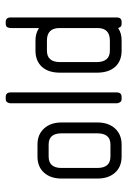

<svg xmlns="http://www.w3.org/2000/svg" viewBox="93 -538 445 671"><g transform="rotate(-90 315.5 -202.5)"><path d="M146 0H104Q68 0 47.5 -23Q27 -46 27 -84V-210Q27 -248 47.5 -271Q68 -294 104 -294H146Q181 -294 202 -271Q223 -248 223 -210V-84Q223 -46 202 -23Q181 0 146 0ZM185 -210Q185 -255 146 -255H104Q64 -255 64 -210V-85Q64 -39 104 -39H146Q185 -39 185 -85Z M312 0H305Q297 0 293.5 -6Q290 -12 290 -17V-388Q290 -394 293.5 -399.5Q297 -405 305 -405H312Q328 -405 328 -388V-17Q328 0 312 0Z M574 0H568Q562 0 559 -2Q556 -4 553 -12Q542 -5 531.5 -2.5Q521 0 510 0H474Q438 0 417.5 -22.5Q397 -45 397 -87V-215Q397 -256 417.5 -278.5Q438 -301 474 -301H510Q521 -301 531 -298.5Q541 -296 553 -289V-388Q553 -394 556 -399.5Q559 -405 568 -405H574Q590 -405 590 -388V-17Q590 0 574 0ZM553 -217Q553 -261 509 -261H474Q434 -261 434 -215V-88Q434 -41 474 -41H509Q553 -41 553 -84Z"/></g></svg>

Font: Chathura
Style: Bold
Weight: 700
Designer: Appaji Ambarisha Darbha
Foundry: Aditya Fonts
Version: Version 1.002 2016